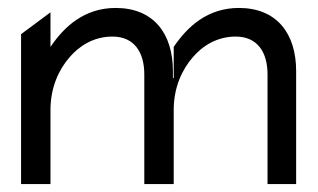

<svg xmlns="http://www.w3.org/2000/svg" viewBox="-20 -463 801 483"><path d="M343 -276V0H415H417V-187C417 -243 438 -288 465 -319C489 -347 525 -371 573 -371C628 -371 653 -331 653 -276V0H725V-284C725 -379 676 -443 581 -443C503 -443 452 -397 417 -345V-267L415 -266V-284C415 -379 366 -443 271 -443C193 -443 142 -397 107 -345V-432L33 -377V0H107V-187C107 -243 128 -288 155 -319C179 -347 215 -371 263 -371C318 -371 343 -331 343 -276Z"/></svg>

Font: Charger
Style: Regular
Weight: 400
Designer: Jasper
Foundry: Cannot Into Space Fonts
Version: Version 0.98